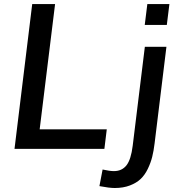

<svg xmlns="http://www.w3.org/2000/svg" viewBox="-20 -731 865 943"><path d="M690.9 -608.4 703.6 -710.9H812L799.3 -608.4ZM543.5 192.4Q517.1 192.4 468.3 183.1L483.9 101.6Q519 109.4 539.6 109.4Q578.6 109.4 601.1 81.1Q623.5 52.7 631.8 -15.6L691.4 -501H797.4L739.3 -26.9Q734.9 10.3 727.5 39.6Q720.2 68.8 705.8 98.6Q691.4 128.4 670.9 147.9Q650.4 167.5 617.9 179.9Q585.4 192.4 543.5 192.4ZM51.3 0 138.2 -710.9H250.5L174.8 -95.7H504.4L492.7 0Z"/></svg>

Font: Muli
Style: Semi-BoldItalic
Weight: 600
Italic angle: -7°
Designer: Vernon Adams
Foundry: newtypography
Version: Version 2.0; ttfautohint (v1.00rc1.2-2d82) -l 8 -r 50 -G 200